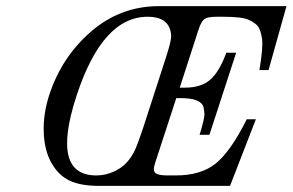

<svg xmlns="http://www.w3.org/2000/svg" viewBox="-20 -608 957 628"><path d="M462.9 -553.2Q314.5 -553.2 230 -293.7Q145.5 -34.2 294.9 -34.2Q324.7 -34.2 352.1 -46.6Q379.4 -59.1 395.8 -77.9Q412.1 -96.7 422.4 -119.6Q432.6 -142.6 448.7 -191.4L521.5 -416Q536.6 -462.4 539.1 -481Q541.5 -499.5 534.7 -516.1Q520 -553.2 462.9 -553.2ZM816.9 -217.8 732.4 0H303.2Q244.1 0 207.5 -17.3Q170.9 -34.7 147.9 -75.7Q125 -116.7 123 -176.3Q121.1 -235.8 141.1 -297.4Q181.6 -421.4 277.6 -504.6Q373.5 -587.9 500 -587.9H917L858.4 -378.9H828.6Q841.3 -455.6 836.9 -482.4Q832.5 -509.3 824.5 -520.8Q816.4 -532.2 794.7 -542.7Q772.9 -553.2 709.5 -553.2H689.5Q659.2 -553.2 648.7 -545.7Q638.2 -538.1 629.4 -511.2L567.9 -321.3H585Q637.7 -321.3 667.5 -347.2Q697.3 -373 720.2 -435.5H752.4L665 -167H632.8Q649.4 -221.7 648.7 -234.6Q647.9 -247.6 646 -256.3Q638.7 -287.1 570.8 -287.1H556.6L487.3 -74.7Q479 -49.8 488.3 -42Q497.6 -34.2 527.3 -34.2H555.2Q636.7 -34.2 685.3 -73Q733.9 -111.8 787.1 -217.8Z"/></svg>

Font: RIT Rachana
Style: Italic
Weight: 400
Designer: Hussain KH
Version: 1.5.2